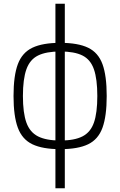

<svg xmlns="http://www.w3.org/2000/svg" viewBox="-20 -820 640 1022"><path d="M301 -26Q207 -26 152.5 -52Q98 -78 75 -140Q52 -202 52 -309Q52 -417 75 -478.5Q98 -540 152.5 -566Q207 -592 301 -592Q395 -592 449 -566Q503 -540 525.5 -478.5Q548 -417 548 -309Q548 -202 525.5 -140Q503 -78 449 -52Q395 -26 301 -26ZM275 182V-800H325V182ZM301 -72Q376 -72 419 -94Q462 -116 480 -167.5Q498 -219 498 -309Q498 -399 480 -451Q462 -503 419 -524.5Q376 -546 301 -546Q226 -546 182.5 -524.5Q139 -503 120.5 -451Q102 -399 102 -309Q102 -219 120.5 -167.5Q139 -116 182.5 -94Q226 -72 301 -72Z"/></svg>

Font: Victor Mono Thin
Style: Regular
Weight: 100
Monospace: yes
Designer: Rune Bjørnerås
Version: Version 1.561;gftools[0.9.30]